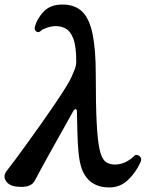

<svg xmlns="http://www.w3.org/2000/svg" viewBox="-70 -814 672 846"><path d="M411 12Q368 12 337 -8Q306 -28 290 -71Q280 -100 276 -142Q272 -184 271 -230.5Q270 -277 269 -321Q269 -333 263.5 -333Q258 -333 253 -325Q234 -290 208.5 -245Q183 -200 158 -155Q133 -110 113.5 -74.5Q94 -39 86 -23Q76 -1 54.5 5.5Q33 12 1 8Q-31 4 -44.5 -17.5Q-58 -39 -39 -63Q-26 -79 -2 -111.5Q22 -144 52 -185.5Q82 -227 113.5 -271.5Q145 -316 173 -357.5Q201 -399 220.5 -430.5Q240 -462 246 -477Q252 -491 259 -508Q266 -525 266 -543Q266 -609 253.5 -642.5Q241 -676 220.5 -687.5Q200 -699 176 -699Q158 -699 137.5 -692Q117 -685 111 -679Q100 -668 90 -675Q80 -682 84 -698Q95 -735 124 -764.5Q153 -794 205 -794Q260 -794 292 -763Q324 -732 338 -664Q352 -596 352 -484Q352 -352 356 -273Q360 -194 369 -154.5Q378 -115 394.5 -102Q411 -89 436 -89Q460 -89 481.5 -99Q503 -109 519 -125Q526 -133 535 -131Q544 -129 549.5 -120.5Q555 -112 549 -99Q528 -53 493.5 -20.5Q459 12 411 12Z"/></svg>

Font: Zen Old Mincho Black
Style: Regular
Weight: 900
Designer: Yoshimichi Ohira
Foundry: Positype
Version: Version 1.001